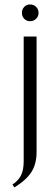

<svg xmlns="http://www.w3.org/2000/svg" viewBox="-20 -657 227 851"><path d="M112.8 -637.2Q129.4 -637.2 140.1 -626.5Q150.9 -615.7 150.9 -600.1Q150.9 -584.5 140.1 -573.7Q129.4 -563 112.8 -563Q97.7 -563 87.4 -573.7Q77.1 -584.5 77.1 -600.1Q77.1 -615.7 87.4 -626.5Q97.7 -637.2 112.8 -637.2ZM142.1 17.1Q142.1 69.3 119.6 105Q97.2 140.6 43.9 173.8L35.2 161.1Q61.5 143.6 73.2 120.1Q85 96.7 85 57.1V-495.1H142.1Z"/></svg>

Font: Moniqa Narrow Heading
Style: Regular
Weight: 400
Width: 4
Designer: Rajesh Rajput
Foundry: Rajesh Rajput
Version: Version 1.000